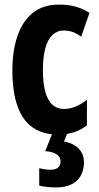

<svg xmlns="http://www.w3.org/2000/svg" viewBox="-20 -577 431 837"><path d="M235 10Q168 10 123.5 -20.5Q79 -51 56.5 -113.5Q34 -176 34 -271Q34 -354 55.5 -418.5Q77 -483 122 -520Q167 -557 237 -557Q278 -557 310 -548Q342 -539 370 -521L334 -417Q315 -431 297 -437.5Q279 -444 257 -444Q229 -444 208.5 -424.5Q188 -405 177.5 -366.5Q167 -328 167 -271Q167 -215 177.5 -177Q188 -139 208.5 -120.5Q229 -102 259 -102Q285 -102 310 -112.5Q335 -123 359 -142V-31Q333 -10 301 0Q269 10 235 10ZM346 130Q346 164 332 189Q318 214 291 227Q264 240 225 240Q203 240 184.5 238Q166 236 151 232V156Q165 160 177.5 161.5Q190 163 200 163Q222 163 233 153.5Q244 144 244 127Q244 107 226.5 95.5Q209 84 177 82L210 0H275L259 40Q287 45 306 57Q325 69 335.5 87.5Q346 106 346 130Z"/></svg>

Font: Noto Sans Display ExtraCondensed
Style: Bold
Weight: 700
Width: 2
Designer: Monotype Design Team
Foundry: Monotype Imaging Inc.
Version: Version 2.003